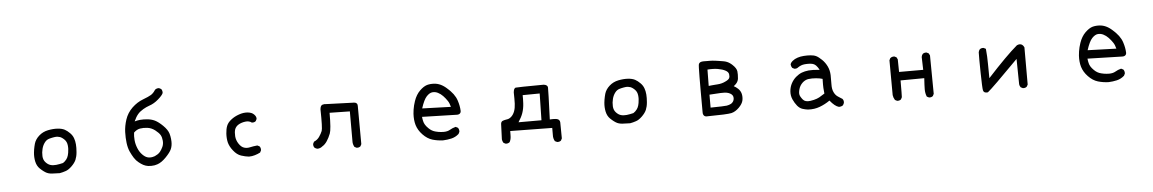

<svg xmlns="http://www.w3.org/2000/svg" viewBox="-39 -1328 12078 2012"><g transform="rotate(-5 6000.0 -322.0)"><path d="M536.1 11.7Q494.1 11.7 455.1 8.8Q415 5.9 387.7 -11.7Q378.4 -17.1 369.4 -24.2Q360.4 -31.2 350.8 -39.1Q341.3 -46.9 332 -56.2Q302.2 -85 292 -131.8Q282.2 -178.2 287.1 -227.1Q288.6 -243.2 291.3 -258.8Q293.9 -274.4 297.4 -289.6Q300.8 -304.7 304.7 -318.8Q317.9 -363.8 358.2 -399.9Q398.4 -436 454.1 -447.3Q508.3 -458 554.2 -455.1Q600.1 -452.1 628.9 -437Q656.7 -421.9 681.6 -396.5Q707 -371.6 718.3 -340.8Q729.5 -311 732.4 -274.9Q735.4 -239.3 731.4 -192.9Q729.5 -169.4 724.9 -149.7Q720.2 -129.9 713.4 -113.3Q699.2 -80.6 665 -47.4Q630.9 -14.2 599.6 -4.4Q584 1 568.6 4.9Q553.2 8.8 537.1 11.7H536.6ZM580.6 -91.3Q591.3 -98.1 600.8 -106.9Q610.4 -115.7 618.7 -127Q624.5 -134.8 629.2 -144.3Q633.8 -153.8 637.5 -166Q641.1 -178.2 643.6 -192.4Q651.4 -235.4 646.5 -272.5Q642.1 -309.1 619.6 -332Q615.2 -336.4 610.6 -340.6Q606 -344.7 601.3 -348.4Q596.7 -352.1 592 -355Q587.4 -357.9 582.8 -360.4Q578.1 -362.8 573.2 -364.7Q561 -369.1 547.6 -370.6Q534.2 -372.1 519 -370.1Q508.8 -368.7 498.8 -366.9Q488.8 -365.2 478.8 -362.8Q468.8 -360.4 458.5 -357.4Q430.2 -349.6 410.2 -322.8Q389.2 -295.4 379.9 -258.3Q370.1 -221.2 372.1 -181.2Q374 -142.1 397 -116.7Q420.4 -90.8 447.3 -82.5Q474.1 -74.2 509.3 -78.1Q526.4 -80.1 544.7 -83.5Q563 -86.9 580.6 -91.3Z M1466.8 17.6Q1453.6 15.6 1441.2 11.5Q1428.7 7.3 1417 1.5Q1394 -10.7 1369.6 -30.8Q1356.9 -40.5 1345.5 -53.2Q1334 -65.9 1324.2 -81.1Q1314.5 -96.2 1305.2 -113.5Q1295.9 -130.9 1287.1 -149.9Q1269.5 -189 1262.7 -242.2Q1255.9 -295.4 1257.8 -357.4Q1258.8 -388.7 1264.9 -421.4Q1271 -454.1 1282.2 -488.3Q1293.5 -522.5 1312.5 -552.5Q1331.5 -582.5 1358.4 -608.4Q1412.1 -659.2 1473.6 -682.1Q1503.4 -693.4 1525.1 -703.1Q1546.9 -712.9 1560.5 -721.2Q1563.5 -723.1 1566.7 -725.6Q1569.8 -728 1573 -730.5Q1576.2 -732.9 1579.1 -735.8Q1582 -738.8 1585 -741.7Q1587.9 -744.6 1590.8 -748Q1593.8 -751.5 1596.4 -755.1Q1599.1 -758.8 1601.8 -762.7Q1604.5 -766.6 1607.4 -770.5L1607.9 -771.5L1608.4 -772Q1626 -787.1 1649.9 -785.2H1650.9L1651.9 -784.7L1671.4 -774.9L1672.9 -773.9L1673.8 -772.9Q1686.5 -755.9 1684.6 -731.9V-731L1684.1 -730.5Q1675.8 -707.5 1629.9 -667.5Q1584 -627.4 1533.2 -610.8Q1516.6 -605 1500.7 -597.7Q1484.9 -590.3 1469.2 -581.1Q1453.6 -571.8 1438 -560.1Q1424.3 -549.8 1411.6 -535.2Q1398.9 -520.5 1387.7 -501.7Q1376.5 -482.9 1366.7 -460Q1392.6 -468.3 1423.3 -471.2Q1461.9 -474.6 1503.4 -470.2Q1510.7 -469.2 1517.3 -468.3Q1523.9 -467.3 1530.8 -465.8Q1537.6 -464.4 1543.9 -462.6Q1550.3 -460.9 1556.4 -458.7Q1562.5 -456.5 1568.6 -454.1Q1574.7 -451.7 1580.6 -448.7Q1598.1 -439.9 1618.4 -424.6Q1638.7 -409.2 1661.1 -387.2Q1684.1 -364.7 1698.7 -343Q1713.4 -321.3 1719.7 -300.3Q1723.6 -287.1 1726.3 -272.9Q1729 -258.8 1730.5 -244.6Q1731.9 -230.5 1732.4 -215.8Q1733.4 -171.9 1718.3 -137.2Q1703.1 -103 1656.7 -55.2Q1609.9 -6.8 1565.4 8.3Q1550.8 13.7 1534.7 16.4Q1518.6 19 1501.7 19.3Q1484.9 19.5 1466.8 17.6ZM1561 -87.4Q1569.3 -91.3 1576.4 -95.9Q1583.5 -100.6 1589.8 -106.2Q1596.2 -111.8 1602.1 -118.7Q1610.4 -128.9 1617.9 -141.4Q1625.5 -153.8 1632.3 -168.5Q1638.7 -183.1 1641.4 -199Q1644 -214.8 1642.6 -232.9Q1639.6 -268.6 1626 -293Q1611.8 -317.4 1573.7 -347.2Q1535.6 -376 1494.1 -381.3Q1451.2 -386.7 1415.5 -380.4Q1381.3 -374.5 1350.1 -343.8Q1344.7 -306.2 1348.6 -264.2Q1352.5 -221.2 1369.6 -179.2Q1386.7 -137.2 1414.6 -108.9Q1441.4 -81.5 1466.6 -74Q1491.7 -66.4 1520 -72Q1548.3 -77.6 1560.1 -86.9H1560.5Z M2527.8 11.7Q2490.2 7.8 2446.8 -6.3Q2402.8 -20.5 2366.2 -67.4Q2347.7 -90.3 2336.2 -112.8Q2324.7 -135.3 2319.3 -156.7Q2309.6 -199.7 2312.5 -248.5Q2315.4 -297.4 2328.6 -330.1Q2341.8 -363.8 2378.4 -392.1Q2396 -406.2 2417 -417.5Q2438 -428.7 2461.9 -437Q2509.8 -454.1 2553.2 -450.2Q2575.2 -448.2 2592 -441.4Q2608.9 -434.6 2620.1 -422.9Q2643.6 -399.9 2641.6 -375.5V-374.5L2641.1 -373.5L2631.3 -354L2630.9 -352.5L2629.9 -352.1Q2622.1 -345.2 2612.1 -342.5Q2602.1 -339.8 2590.3 -340.8H2588.4L2587.4 -341.8Q2561 -361.8 2520 -356.4Q2498.5 -353.5 2480.5 -347.4Q2462.4 -341.3 2447.3 -332Q2432.6 -322.8 2423.1 -311Q2413.6 -299.3 2408.7 -285.2Q2399.4 -256.3 2402.3 -213.4Q2405.3 -170.9 2430.2 -133.3Q2455.1 -95.7 2485.4 -86.4Q2516.6 -77.1 2548.3 -85Q2565.4 -88.9 2584 -91.8Q2602.5 -94.7 2623.5 -96.7H2625L2626.5 -96.2L2646 -86.4L2647.5 -85.9L2647.9 -85Q2661.1 -69.3 2659.2 -44.4V-43.5L2658.7 -42.5L2648.9 -22.9L2647.9 -21L2646.5 -20Q2620.6 -6.3 2590.3 2.4Q2560.5 11.7 2528.3 11.7Z M3658.7 17.1 3639.2 7.3 3637.2 6.3 3636.7 4.9Q3620.1 -23.9 3622.1 -58.6V-368.2L3409.2 -372.1Q3409.2 -283.2 3405 -229.7Q3400.9 -176.3 3392.1 -154.3Q3375.5 -111.3 3353 -77.6Q3330.6 -43.9 3303.2 -28.3Q3282.2 -9.8 3252.4 -7.8H3252H3251.5Q3233.9 -10.3 3220.7 -21L3220.2 -21.5Q3207 -37.1 3209 -61V-62L3209.5 -63L3219.2 -82.5L3220.2 -84.5L3222.2 -85.4Q3255.9 -99.6 3276.9 -129.4Q3298.3 -160.2 3310.1 -189.5Q3321.3 -218.8 3317.4 -415V-415.5Q3318.8 -434.6 3324.7 -446.8Q3330.6 -459 3341.3 -462.9Q3359.4 -469.7 3386.2 -465.8L3663.1 -456.1Q3667.5 -456.5 3671.9 -456.1Q3690.4 -455.6 3700.4 -445.8Q3710.4 -436 3710 -418.9L3711.9 -17.6V-16.1L3711.4 -15.1L3701.7 4.4L3701.2 5.9L3700.2 6.3Q3692.4 13.2 3682.4 15.9Q3672.4 18.6 3660.6 17.6H3659.7Z M4569.3 19.5Q4511.7 17.6 4458.5 2Q4404.3 -14.2 4357.9 -63Q4335 -86.9 4319.6 -112.5Q4304.2 -138.2 4295.9 -165.5Q4280.3 -219.2 4284.2 -284.7Q4285.6 -306.2 4289.1 -328.1Q4292.5 -350.1 4297.9 -372.1Q4303.2 -394 4311 -416Q4322.3 -449.2 4338.4 -476.1Q4354.5 -502.9 4375 -522.9Q4385.3 -532.7 4395 -540.8Q4404.8 -548.8 4414.3 -555.2Q4423.8 -561.5 4433.1 -565.9Q4442.4 -570.3 4451.7 -573.2Q4486.8 -583 4528.8 -580.1Q4537.1 -579.6 4545.4 -578.1Q4553.7 -576.7 4561.8 -574.7Q4569.8 -572.8 4577.6 -569.8Q4585.4 -566.9 4593.3 -563.5Q4601.1 -560.1 4608.4 -555.7Q4613.8 -552.7 4619.1 -549.3Q4624.5 -545.9 4630.4 -541.7Q4636.2 -537.6 4642.1 -533Q4647.9 -528.3 4654.1 -522.9Q4660.2 -517.6 4666.5 -511.7Q4672.9 -505.9 4679.4 -499.8Q4686 -493.7 4692.9 -486.3Q4708.5 -470.2 4721.2 -453.1Q4733.9 -436 4743.4 -418Q4752.9 -399.9 4758.8 -380.9Q4777.3 -324.2 4779.3 -272.5Q4779.3 -267.1 4778.3 -262.2Q4777.3 -257.3 4775.1 -253.4Q4772.9 -249.5 4770 -246.6Q4767.1 -243.7 4763.2 -241.2Q4759.3 -238.8 4754.6 -237.5Q4750 -236.3 4744.6 -235.6Q4739.3 -234.9 4733.4 -235.4L4370.6 -245.1Q4371.6 -238.3 4372.3 -231.9Q4373 -225.6 4374 -219.7Q4375 -213.9 4376.2 -208.5Q4377.4 -203.1 4378.7 -198.2Q4379.9 -193.4 4381.3 -188.7Q4382.8 -184.1 4384.3 -179.7Q4387.7 -170.9 4393.6 -161.4Q4399.4 -151.9 4407.7 -141.6Q4416 -131.3 4426.8 -121.1Q4442.9 -105 4461.2 -94.5Q4479.5 -84 4500.5 -79.1Q4514.6 -75.2 4528.6 -73Q4542.5 -70.8 4556.2 -69.6Q4569.8 -68.4 4583 -68.4Q4622.6 -68.4 4649.4 -84Q4678.2 -101.1 4710.4 -109.4L4712.4 -109.9L4714.4 -108.9L4733.9 -99.1L4735.4 -98.1L4736.3 -97.2Q4749 -80.1 4747.1 -56.2V-55.2L4746.6 -54.2L4736.8 -34.7L4736.3 -33.7L4735.4 -32.7Q4701.2 -2.4 4657.7 7.8Q4615.2 17.6 4569.8 19.5ZM4681.2 -323.2Q4676.3 -343.3 4669.7 -359.4Q4663.1 -375.5 4654.3 -388.2Q4644.5 -402.8 4633.8 -416.3Q4623 -429.7 4610.8 -442.4Q4587.4 -466.8 4559.1 -481Q4531.2 -495.1 4500.5 -492.2Q4470.7 -489.3 4439.5 -456.1Q4408.7 -423.3 4379.9 -333Z M5757.3 140.1 5736.8 130.4 5734.9 129.4 5734.4 127.9Q5717.8 99.1 5719.7 64.5V-10.7L5278.3 -16.6Q5278.3 -6.8 5278.1 2.7Q5277.8 12.2 5277.8 21.5Q5277.8 30.8 5277.3 40Q5276.4 71.8 5262.2 98.6L5261.2 99.6L5260.3 100.1Q5244.1 113.3 5220.2 111.3H5219.2L5218.3 110.8L5198.7 101.1L5197.3 100.1L5196.3 98.6Q5185.5 82 5183.6 63V62.5L5189.5 -92.8Q5189.5 -123 5210.9 -130.9Q5229 -137.7 5256.3 -141.6Q5260.7 -142.1 5264.6 -143.1Q5268.6 -144 5272.5 -145.8Q5276.4 -147.5 5280.3 -149.4Q5284.2 -151.4 5287.8 -153.8Q5291.5 -156.2 5295.2 -159.2Q5298.8 -162.1 5302.7 -165.5Q5324.2 -186 5336.4 -218.8Q5348.6 -252 5350.6 -297.9Q5352.5 -344.7 5350.6 -415V-415.5Q5351.6 -426.3 5353.3 -434.3Q5355 -442.4 5357.9 -449Q5360.8 -455.6 5365.5 -459.7Q5370.1 -463.9 5376 -464.8Q5385.3 -466.3 5454.6 -467.5Q5523.9 -468.8 5663.1 -469.7H5663.6Q5678.2 -469.2 5688.7 -465.3Q5699.2 -461.4 5705.6 -454.1Q5711.9 -446.8 5712.4 -436Q5713.9 -409.7 5702.1 -101.1Q5714.8 -102.1 5725.3 -102.3Q5735.8 -102.5 5745.1 -102.3Q5754.4 -102.1 5762 -101.3Q5769.5 -100.6 5775.9 -99.1Q5783.2 -97.7 5789.1 -94.5Q5794.9 -91.3 5799.1 -86.4Q5803.2 -81.5 5805.7 -75.4Q5808.1 -69.3 5808.6 -62V-61.5L5810.5 105.5V106.9L5810.1 107.9L5800.3 127.4L5799.8 128.9L5798.8 129.4Q5791 136.2 5781 138.9Q5771 141.6 5759.3 140.6H5758.3ZM5614.3 -100.6 5620.1 -381.8 5440.9 -379.9Q5442.4 -344.2 5439.5 -293.5Q5436.5 -238.3 5420.4 -192.4Q5405.8 -150.4 5373 -100.6Z M6536.1 11.7Q6494.1 11.7 6455.1 8.8Q6415 5.9 6387.7 -11.7Q6378.4 -17.1 6369.4 -24.2Q6360.4 -31.2 6350.8 -39.1Q6341.3 -46.9 6332 -56.2Q6302.2 -85 6292 -131.8Q6282.2 -178.2 6287.1 -227.1Q6288.6 -243.2 6291.3 -258.8Q6293.9 -274.4 6297.4 -289.6Q6300.8 -304.7 6304.7 -318.8Q6317.9 -363.8 6358.2 -399.9Q6398.4 -436 6454.1 -447.3Q6508.3 -458 6554.2 -455.1Q6600.1 -452.1 6628.9 -437Q6656.7 -421.9 6681.6 -396.5Q6707 -371.6 6718.3 -340.8Q6729.5 -311 6732.4 -274.9Q6735.4 -239.3 6731.4 -192.9Q6729.5 -169.4 6724.9 -149.7Q6720.2 -129.9 6713.4 -113.3Q6699.2 -80.6 6665 -47.4Q6630.9 -14.2 6599.6 -4.4Q6584 1 6568.6 4.9Q6553.2 8.8 6537.1 11.7H6536.6ZM6580.6 -91.3Q6591.3 -98.1 6600.8 -106.9Q6610.4 -115.7 6618.7 -127Q6624.5 -134.8 6629.2 -144.3Q6633.8 -153.8 6637.5 -166Q6641.1 -178.2 6643.6 -192.4Q6651.4 -235.4 6646.5 -272.5Q6642.1 -309.1 6619.6 -332Q6615.2 -336.4 6610.6 -340.6Q6606 -344.7 6601.3 -348.4Q6596.7 -352.1 6592 -355Q6587.4 -357.9 6582.8 -360.4Q6578.1 -362.8 6573.2 -364.7Q6561 -369.1 6547.6 -370.6Q6534.2 -372.1 6519 -370.1Q6508.8 -368.7 6498.8 -366.9Q6488.8 -365.2 6478.8 -362.8Q6468.8 -360.4 6458.5 -357.4Q6430.2 -349.6 6410.2 -322.8Q6389.2 -295.4 6379.9 -258.3Q6370.1 -221.2 6372.1 -181.2Q6374 -142.1 6397 -116.7Q6420.4 -90.8 6447.3 -82.5Q6474.1 -74.2 6509.3 -78.1Q6526.4 -80.1 6544.7 -83.5Q6563 -86.9 6580.6 -91.3Z M7342.8 9.8Q7341.8 9.8 7341.1 9.8Q7340.3 9.8 7339.6 9.8Q7338.9 9.8 7338.4 9.8Q7318.4 7.8 7309.8 -8.1Q7301.3 -23.9 7303.7 -51.3Q7303.2 -173.3 7303.2 -258.1Q7303.2 -342.8 7303.7 -406.5Q7304.2 -470.2 7305.4 -502.9Q7306.6 -535.6 7309.1 -542.5Q7316.9 -568.4 7362.3 -567.9Q7376 -567.9 7387.9 -567.6Q7399.9 -567.4 7409.7 -567.4Q7419.4 -567.4 7427.7 -567.4Q7452.6 -567.4 7488.3 -562.5Q7500 -561 7512.9 -559.1Q7525.9 -557.1 7540.3 -554.7Q7554.7 -552.2 7570.3 -549.8Q7578.6 -548.3 7586.4 -546.1Q7594.2 -543.9 7601.8 -541Q7609.4 -538.1 7616.9 -534.2Q7624.5 -530.3 7631.6 -525.4Q7638.7 -520.5 7645.8 -515.1Q7652.8 -509.8 7659.2 -503.4Q7679.7 -484.4 7690.9 -466.6Q7702.1 -448.7 7704.1 -432.6Q7708 -401.4 7703.6 -356.9Q7702.1 -342.3 7695.8 -328.9Q7689.5 -315.4 7678.7 -303.7Q7668 -292 7652.8 -280.8Q7676.3 -268.1 7696.3 -249.5Q7721.2 -226.6 7729.5 -193.8Q7737.3 -161.1 7730.5 -125.5Q7723.1 -88.9 7684.8 -50.5Q7646.5 -12.2 7604 -2Q7582.5 2.9 7518.1 5.9Q7453.6 8.8 7342.8 9.8ZM7609.4 -99.6Q7624 -109.9 7631.6 -122.3Q7639.2 -134.8 7640.6 -149.9Q7641.6 -160.2 7639.9 -168.7Q7638.2 -177.2 7634 -184.1Q7629.9 -190.9 7623 -196.8Q7619.1 -200.2 7614.3 -203.1Q7609.4 -206.1 7604.2 -208.7Q7599.1 -211.4 7593.5 -213.4Q7587.9 -215.3 7581.5 -217Q7575.2 -218.8 7568.4 -219.7Q7534.7 -225.6 7391.6 -214.4V-78.1Q7465.3 -79.1 7507.8 -80.6Q7550.3 -82 7562.5 -84Q7574.7 -85.9 7586.4 -89.8Q7598.1 -93.8 7609.4 -99.6ZM7572.8 -338.4Q7604 -353 7611.8 -369.1Q7619.6 -385.7 7615.2 -410.6Q7610.8 -434.6 7582 -449.7Q7551.8 -466.3 7503.9 -474.6Q7458 -482.9 7393.6 -478L7391.6 -306.2Q7407.7 -308.1 7423.3 -309.6Q7439 -311 7454.3 -312.3Q7469.7 -313.5 7484.9 -314.5Q7532.7 -317.4 7572.8 -338.4Z M8406.2 31.2Q8376.5 27.3 8348.6 18.1Q8319.8 8.8 8295.4 -20.5Q8271.5 -49.8 8253.4 -89.8Q8235.4 -130.9 8239.3 -176.3Q8243.2 -221.7 8263.2 -258.8Q8283.2 -295.9 8313.5 -321.8Q8343.8 -347.7 8375 -359.9Q8390.6 -366.2 8408.9 -370.1Q8427.2 -374 8448.2 -376.5Q8487.3 -380.4 8564.9 -373Q8548.8 -402.8 8531.2 -420.9Q8524.9 -427.2 8517.1 -432.1Q8509.3 -437 8500 -440.2Q8490.7 -443.4 8480 -444.3Q8471.2 -445.3 8462.6 -445.8Q8454.1 -446.3 8445.6 -446.3Q8437 -446.3 8428 -445.8Q8418.9 -445.3 8409.7 -444.3Q8374.5 -440.4 8342.3 -418.5Q8334.5 -411.6 8324.7 -408.9Q8314.9 -406.2 8303.2 -407.2H8302.2L8301.3 -407.7L8281.7 -417.5L8280.3 -418.5L8279.3 -419.4Q8273.9 -426.8 8270.8 -435.3Q8267.6 -443.8 8266.6 -453.6V-454.1V-454.6Q8269 -472.7 8292 -491.7Q8314.5 -510.3 8344.7 -520Q8375 -530.3 8411.6 -532.7Q8448.2 -535.2 8482.9 -532.7Q8518.1 -530.3 8542.5 -518.1Q8555.2 -511.7 8569.3 -500.7Q8583.5 -489.7 8599.9 -473.9Q8616.2 -458 8629.4 -439.5Q8642.6 -420.9 8652.6 -399.9Q8662.6 -378.9 8668 -356Q8673.3 -333 8674.3 -308.1Q8675.8 -259.8 8674.3 -209.5Q8672.9 -160.6 8689 -127.4Q8704.6 -94.7 8729.5 -78.6Q8742.2 -70.3 8753.4 -63Q8764.6 -55.7 8774.4 -49.8L8775.4 -49.3L8775.9 -48.8Q8791.5 -31.2 8787.1 -4.9V-3.9L8786.6 -3.4L8776.9 16.1L8775.9 17.6L8774.9 18.6Q8766.6 24.9 8756.1 28.1Q8745.6 31.2 8733.4 31.2H8732.9H8731.9Q8690.4 21 8638.7 -43Q8587.4 -7.3 8532.2 13.2Q8474.6 35.2 8406.7 31.2ZM8535.2 -85.9 8592.3 -121.1Q8588.9 -156.2 8586.9 -180.2Q8585 -205.1 8586.9 -275.9Q8559.1 -284.7 8519.5 -288.1Q8476.6 -292 8439.9 -287.1Q8432.6 -286.1 8425.8 -284.4Q8418.9 -282.7 8412.4 -279.8Q8405.8 -276.9 8399.4 -273.2Q8393.1 -269.5 8387 -265.1Q8380.9 -260.7 8375 -254.9Q8346.2 -227.5 8335.7 -189Q8325.2 -150.4 8331.1 -129.9Q8332 -125 8334.7 -119.1Q8337.4 -113.3 8341.1 -106.9Q8344.7 -100.6 8349.9 -93.3Q8355 -85.9 8361.3 -78.6Q8385.3 -49.3 8440.9 -57.6Q8460.4 -60.5 8477.5 -64.7Q8494.6 -68.8 8509 -74.2Q8523.4 -79.6 8535.2 -85.9Z M9344.2 21 9324.7 11.2 9323.2 10.3 9322.3 8.8Q9307.6 -13.7 9303.7 -42V-42.5V-43L9301.8 -407.2V-408.7L9302.2 -409.7L9312 -429.2L9312.5 -430.2L9313.5 -431.2Q9319.3 -436 9325.9 -439.2Q9332.5 -442.4 9339.8 -443.6Q9347.2 -444.8 9355 -444.3H9356L9356.9 -443.8L9376.5 -434.1L9378.4 -433.1L9379.4 -431.2L9389.2 -411.6L9389.6 -410.6V-409.2L9391.6 -278.3H9645.5L9641.6 -413.1V-413.6Q9644 -431.2 9654.8 -444.3L9655.3 -444.8Q9663.1 -451.7 9673.1 -454.3Q9683.1 -457 9694.8 -456.1H9695.8L9696.8 -455.6L9716.3 -445.8L9718.3 -444.8L9719.2 -442.9L9729 -423.3L9729.5 -422.4V-420.9L9733.4 -19.5V-18.1L9732.9 -17.1L9723.1 2.4L9722.7 3.9L9721.7 4.4Q9713.9 11.2 9703.9 13.9Q9693.8 16.6 9682.1 15.6H9681.2L9680.2 15.1L9660.6 5.4L9658.7 4.4L9657.7 2.4Q9643.6 -32.2 9643.6 -73.7Q9643.6 -93.3 9645 -122.8Q9646.5 -152.3 9648.9 -190.4L9399.4 -188.5Q9399.4 -32.7 9397.5 -13.2V-12.2L9397 -11.2L9387.2 8.3L9386.7 9.8L9385.7 10.3Q9370.1 23.4 9346.2 21.5H9345.2Z M10298.8 15.6Q10257.3 21 10250.5 -9.8Q10247.6 -22.9 10245.6 -67.9Q10243.7 -112.8 10242.2 -192.4Q10239.3 -348.6 10241.2 -409.2V-409.7Q10243.7 -427.2 10254.4 -440.4L10254.9 -440.9Q10270.5 -454.1 10294.4 -452.1H10295.4L10296.4 -451.7L10315.9 -441.9L10318.8 -440.4L10319.3 -437Q10327.1 -358.9 10327.1 -278.3Q10327.1 -205.6 10328.6 -130.9Q10532.7 -353.5 10645.5 -448.7L10646.5 -449.2L10647 -449.7Q10664.1 -457.5 10678.2 -456.8Q10692.4 -456.1 10703.6 -447Q10714.8 -438 10722.2 -421.4L10722.7 -420.4V-418.9V-31.2V-29.8L10722.2 -28.3L10711.4 -8.8L10710.4 -7.8L10710 -7.3Q10702.1 -0.5 10692.1 2.2Q10682.1 4.9 10670.4 3.9H10669.4L10668.5 3.4L10648.9 -6.3L10647.5 -6.8L10647 -7.8Q10641.6 -14.6 10638.2 -22.5Q10634.8 -30.3 10633.8 -39.6V-40L10629.9 -307.1Q10349.6 -22.5 10301.3 14.6L10300.3 15.1Z M11569.3 19.5Q11511.7 17.6 11458.5 2Q11404.3 -14.2 11357.9 -63Q11335 -86.9 11319.6 -112.5Q11304.2 -138.2 11295.9 -165.5Q11280.3 -219.2 11284.2 -284.7Q11285.6 -306.2 11289.1 -328.1Q11292.5 -350.1 11297.9 -372.1Q11303.2 -394 11311 -416Q11322.3 -449.2 11338.4 -476.1Q11354.5 -502.9 11375 -522.9Q11385.3 -532.7 11395 -540.8Q11404.8 -548.8 11414.3 -555.2Q11423.8 -561.5 11433.1 -565.9Q11442.4 -570.3 11451.7 -573.2Q11486.8 -583 11528.8 -580.1Q11537.1 -579.6 11545.4 -578.1Q11553.7 -576.7 11561.8 -574.7Q11569.8 -572.8 11577.6 -569.8Q11585.4 -566.9 11593.3 -563.5Q11601.1 -560.1 11608.4 -555.7Q11613.8 -552.7 11619.1 -549.3Q11624.5 -545.9 11630.4 -541.7Q11636.2 -537.6 11642.1 -533Q11647.9 -528.3 11654.1 -522.9Q11660.2 -517.6 11666.5 -511.7Q11672.9 -505.9 11679.4 -499.8Q11686 -493.7 11692.9 -486.3Q11708.5 -470.2 11721.2 -453.1Q11733.9 -436 11743.4 -418Q11752.9 -399.9 11758.8 -380.9Q11777.3 -324.2 11779.3 -272.5Q11779.3 -267.1 11778.3 -262.2Q11777.3 -257.3 11775.1 -253.4Q11772.9 -249.5 11770 -246.6Q11767.1 -243.7 11763.2 -241.2Q11759.3 -238.8 11754.6 -237.5Q11750 -236.3 11744.6 -235.6Q11739.3 -234.9 11733.4 -235.4L11370.6 -245.1Q11371.6 -238.3 11372.3 -231.9Q11373 -225.6 11374 -219.7Q11375 -213.9 11376.2 -208.5Q11377.4 -203.1 11378.7 -198.2Q11379.9 -193.4 11381.3 -188.7Q11382.8 -184.1 11384.3 -179.7Q11387.7 -170.9 11393.6 -161.4Q11399.4 -151.9 11407.7 -141.6Q11416 -131.3 11426.8 -121.1Q11442.9 -105 11461.2 -94.5Q11479.5 -84 11500.5 -79.1Q11514.6 -75.2 11528.6 -73Q11542.5 -70.8 11556.2 -69.6Q11569.8 -68.4 11583 -68.4Q11622.6 -68.4 11649.4 -84Q11678.2 -101.1 11710.4 -109.4L11712.4 -109.9L11714.4 -108.9L11733.9 -99.1L11735.4 -98.1L11736.3 -97.2Q11749 -80.1 11747.1 -56.2V-55.2L11746.6 -54.2L11736.8 -34.7L11736.3 -33.7L11735.4 -32.7Q11701.2 -2.4 11657.7 7.8Q11615.2 17.6 11569.8 19.5ZM11681.2 -323.2Q11676.3 -343.3 11669.7 -359.4Q11663.1 -375.5 11654.3 -388.2Q11644.5 -402.8 11633.8 -416.3Q11623 -429.7 11610.8 -442.4Q11587.4 -466.8 11559.1 -481Q11531.2 -495.1 11500.5 -492.2Q11470.7 -489.3 11439.5 -456.1Q11408.7 -423.3 11379.9 -333Z"/></g></svg>

Font: NaikaiFont
Style: SemiBold
Weight: 600
Version: Version 1.89